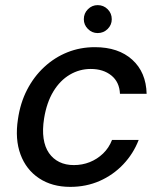

<svg xmlns="http://www.w3.org/2000/svg" viewBox="-20 -717 628 749"><path d="M254 12Q183 12 132.5 -21.5Q82 -55 60 -114.5Q38 -174 50 -252Q59 -315 85.5 -366.5Q112 -418 152.5 -455.5Q193 -493 243 -513Q293 -533 350 -533Q442 -533 496 -484Q550 -435 552 -351H448Q446 -397 414.5 -422.5Q383 -448 334 -448Q290 -448 252 -425.5Q214 -403 188 -360Q162 -317 152 -255Q145 -211 150 -177Q155 -143 171 -120Q187 -97 211.5 -85Q236 -73 268 -73Q301 -73 330 -84.5Q359 -96 382 -118Q405 -140 417 -171H521Q500 -117 460.5 -75.5Q421 -34 368.5 -11Q316 12 254 12ZM361 -588Q339 -588 323 -604Q307 -620 307 -642Q307 -665 323 -681Q339 -697 361 -697Q384 -697 400 -681Q416 -665 416 -642Q416 -620 400 -604Q384 -588 361 -588Z"/></svg>

Font: DM Sans 10pt Medium
Style: Italic
Weight: 500
Italic angle: -10°
Version: Version 4.004;gftools[0.9.30]